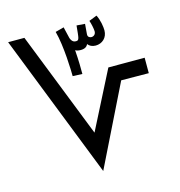

<svg xmlns="http://www.w3.org/2000/svg" viewBox="-105 -796 832 889"><g transform="rotate(-15 311.0 -351.5)"><path d="M304 -459C304 -482 304 -522 300 -574C306 -570 315 -568 326 -568C346 -568 356 -576 361 -587C368 -577 381 -570 398 -570C429 -570 455 -592 455 -628C455 -644 450 -679 437 -703L399 -688C404 -675 410 -647 410 -635C410 -621 400 -613 389 -613C382 -613 371 -617 372 -631L376 -680L336 -683C330 -623 331 -613 315 -613C306 -613 296 -616 289 -635L276 -690L235 -679C255 -607 258 -483 258 -461ZM281 0 470 -384 602 -383V-457H428L288 -182L88 -690H10Z"/></g></svg>

Font: Noto Sans Arabic UI
Style: Regular
Weight: 400
Designer: Monotype Design Team, Nadine Chahine and Nizar Qandah
Foundry: Monotype Imaging Inc.
Version: Version 2.010